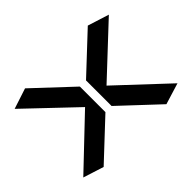

<svg xmlns="http://www.w3.org/2000/svg" viewBox="-122 -784 993 993"><g transform="rotate(-45 374.5 -287.5)"><path d="M350 -194 143 0 30 -36 294 -287 30 -538 143 -575 350 -381ZM451 -287 719 -36 602 0 395 -194V-381L602 -575L719 -538Z"/></g></svg>

Font: Wallpoet
Style: Regular
Weight: 400
Designer: Lars Berggren
Foundry: Lars Berggren
Version: Version 1.000